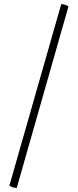

<svg xmlns="http://www.w3.org/2000/svg" viewBox="-20 -752 379 936"><path d="M62 163Q61 165 52 163.5Q43 162 34.5 158Q26 154 26 152L278 -730Q280 -733 289 -731Q298 -729 306.5 -725Q315 -721 313 -718Z"/></svg>

Font: Cormorant Garamond Light Light
Style: Regular
Weight: 300
Version: Version 4.001